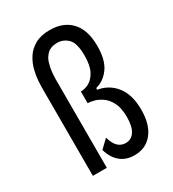

<svg xmlns="http://www.w3.org/2000/svg" viewBox="-169 -763 782 870"><g transform="rotate(-30 222.5 -328.0)"><path d="M278 14Q234 14 204.5 -11Q175 -36 163 -80L205 -120Q216 -83 232.5 -68.5Q249 -54 271 -54Q301 -54 317.5 -79.5Q334 -105 334 -153Q334 -202 319 -230.5Q304 -259 282.5 -273.5Q261 -288 241 -292.5Q221 -297 211 -297V-358Q233 -358 255 -370Q277 -382 292 -411Q307 -440 307 -491Q307 -556 283.5 -579.5Q260 -603 228 -603Q195 -603 177 -586.5Q159 -570 151.5 -546Q144 -522 142 -499Q140 -476 140 -464V0H67V-462Q67 -473 68.5 -497.5Q70 -522 77.5 -551.5Q85 -581 102 -608Q119 -635 149.5 -652.5Q180 -670 228 -670Q298 -670 338.5 -627Q379 -584 379 -500Q379 -426 350 -386.5Q321 -347 279 -337V-328Q336 -319 371.5 -274Q407 -229 407 -150Q407 -73 372.5 -29.5Q338 14 278 14Z"/></g></svg>

Font: Bricolage Grotesque 10pt Condensed Light
Style: Regular
Weight: 300
Width: 3
Designer: Mathieu Triay
Foundry: Atelier Triay
Version: Version 1.000; ttfautohint (v1.8.4.7-5d5b);gftools[0.9.32]